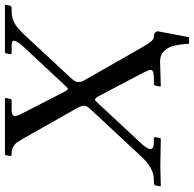

<svg xmlns="http://www.w3.org/2000/svg" viewBox="-24 -662 804 797"><g transform="rotate(-90 378.5 -264.0)"><path d="M521 -2 419.9 1 417 -1 420.9 -21Q422.9 -27.8 429.2 -27.8H453.1Q486.8 -27.8 486.8 -42Q486.8 -46.9 474.1 -73.2L375 -261.2Q368.2 -272 362.8 -272Q358.9 -272 346.2 -257.8L178.2 -77.1Q161.6 -59.1 158.2 -45.9V-42Q158.2 -27.8 184.1 -27.8H203.1Q209 -26.4 207 -21L203.1 -1L200.2 1Q103 -1 87.9 -1L3.9 1L2.9 -1L6.8 -21Q8.3 -27.8 19 -27.8H32.2Q78.6 -27.8 127.9 -81.1L323.2 -291Q335 -302.7 336.9 -314Q337.9 -315.9 337.9 -318.8Q337.9 -326.7 329.1 -344.2L202.1 -568.8Q190.9 -587.9 185.1 -596.2Q179.2 -604.5 167.7 -611.3Q156.2 -618.2 141.1 -618.2H139.2Q134.3 -618.2 130.9 -619.6Q127.4 -621.1 128.9 -625L132.8 -645L138.2 -646H366.2L370.1 -645L366.2 -625Q364.7 -618.2 359.9 -618.2H319.8Q298.3 -618.2 294.9 -606.9V-604Q294.9 -593.8 307.1 -571.8L397 -396Q403.3 -384.8 407.2 -384.8Q411.1 -384.8 421.9 -397L585 -571.8Q602.5 -590.8 606.9 -606Q608.4 -612.3 603.5 -615.2Q598.6 -618.2 587.9 -618.2H558.1Q550.3 -618.2 551.8 -625L556.2 -645L558.1 -646H754.9L756.8 -645L752.9 -625Q750.5 -618.2 743.2 -618.2H727.1Q703.6 -618.2 682.6 -607.4Q661.6 -596.7 631.8 -564.9L455.1 -375Q438.5 -357.4 436 -345.2V-339.8Q436 -326.2 445.8 -312L578.1 -80.1Q592.8 -53.2 603.3 -40.5Q613.8 -27.8 624 -27.8H628.9Q635.7 -27.8 641.8 -22.2Q647.9 -16.6 646 -7.8L622.1 118.2H595.2Q591.3 65.9 583 43.9Q565.4 -2 521 -2Z"/></g></svg>

Font: Common Serif Medium
Style: Italic
Weight: 500
Italic angle: -12°
Designer: Philipp H. Poll, Khaled Hosny
Foundry: Stefan Peev, Context Ltd.
Version: Version 1.026